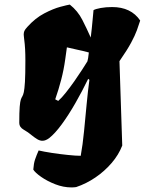

<svg xmlns="http://www.w3.org/2000/svg" viewBox="-20 -608 635 842"><path d="M293.5 213.9Q257.8 213.9 222.2 200Q186.5 186 160.2 167.5Q133.8 148.9 126 135.7Q127.9 108.4 133.8 91.3Q139.6 74.2 149.4 51.8Q171.9 57.1 207 62.5Q242.2 67.9 277.3 71.5Q312.5 75.2 334 75.2Q342.8 27.3 348.6 -32.7Q354.5 -92.8 360.1 -152.3Q365.7 -211.9 372.1 -257.8L366.7 -262.2Q340.3 -207.5 310.3 -155.3Q280.3 -103 250.7 -62.7Q221.2 -22.5 195.8 -2.4Q180.7 8.8 167.5 9.3Q155.3 9.8 143.3 2.4Q131.3 -4.9 118.7 -15.1Q104 -27.8 84.2 -39.1Q64.5 -50.3 64.5 -68.4Q64.5 -117.2 66.4 -139.9Q68.4 -162.6 71.3 -171.1Q74.2 -179.7 77.9 -185.3Q81.5 -190.9 84.5 -204.1Q87.4 -217.3 89.4 -248.8Q91.3 -280.3 91.3 -342.3Q91.3 -369.6 90.1 -392.3Q88.9 -415 85.9 -437Q85 -443.8 84.5 -450.2Q84 -456.5 84 -457Q84 -465.3 86.9 -472.2Q89.8 -479 100.1 -490.2Q134.8 -528.8 174.1 -549.3Q213.4 -569.8 244.6 -578.1Q275.9 -586.4 286.1 -587.9Q320.8 -560.5 341.1 -520.8Q361.3 -481 377.9 -443.4Q383.3 -486.8 386 -519.3Q388.7 -551.8 390.1 -563.5Q398.9 -568.8 421.9 -573Q444.8 -577.1 471.7 -577.1Q554.7 -577.1 594.7 -518.1L594.2 -517.6H594.7Q588.4 -497.6 580.3 -475.3Q572.3 -453.1 555.2 -421.1Q538.1 -389.2 503.9 -339.8L516.1 30.3Q500.5 70.8 469.5 106.9Q438.5 143.1 398.2 170.4Q357.9 197.8 314 212.4Q304.7 213.9 293.5 213.9ZM235.4 -165.5Q250.5 -178.7 269 -202.1Q287.6 -225.6 306.2 -252Q324.7 -278.3 339.8 -301.8Q355 -325.2 363.3 -338.9Q366.2 -352.5 366.5 -353.3Q366.7 -354 366.9 -356.4Q367.2 -358.9 369.6 -377.9Q342.3 -385.3 318.6 -390.1Q294.9 -395 273.4 -400.4L266.1 -348.1Q259.8 -302.2 248.5 -259Q237.3 -215.8 222.2 -172.4Z"/></svg>

Font: Fruktur
Style: Italic
Weight: 400
Italic angle: -8°
Designer: Viktoriya Grabowska, Eben Sorkin
Foundry: Viktoriya Grabowska
Version: Version 1.008; ttfautohint (v1.8.4.7-5d5b)